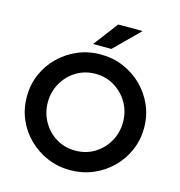

<svg xmlns="http://www.w3.org/2000/svg" viewBox="-119 -925 975 1042"><g transform="rotate(15 368.0 -403.5)"><path d="M368.1 12.5Q300 12.5 240.3 -12.8Q180.6 -38.2 135.1 -82.6Q89.6 -127.1 64.2 -186.1Q38.9 -245.1 38.9 -312.5Q38.9 -379.9 64.2 -438.9Q89.6 -497.9 135.1 -542.4Q180.6 -586.8 240.3 -612.2Q300 -637.5 368.1 -637.5Q436.8 -637.5 496.5 -612.2Q556.2 -586.8 601.4 -542.4Q646.5 -497.9 672.2 -438.9Q697.9 -379.9 697.9 -312.5Q697.9 -245.1 672.2 -186.1Q646.5 -127.1 601.4 -82.6Q556.2 -38.2 496.5 -12.8Q436.8 12.5 368.1 12.5ZM368.1 -97.2Q427.1 -97.2 475 -126Q522.9 -154.9 551 -204.2Q579.2 -253.5 579.2 -312.5Q579.2 -372.9 551 -421.5Q522.9 -470.1 475 -499.3Q427.1 -528.5 368.1 -528.5Q308.3 -528.5 260.8 -499.3Q213.2 -470.1 185.1 -421.2Q156.9 -372.2 156.9 -312.5Q156.9 -253.5 185.1 -204.2Q213.2 -154.9 260.8 -126Q308.3 -97.2 368.1 -97.2ZM312.5 -681.2 416.7 -818.8H554.2L415.3 -681.2Z"/></g></svg>

Font: Afacad SemiBold
Style: Regular
Weight: 600
Designer: Kristian Moeller
Foundry: Dicotype
Version: Version 1.000